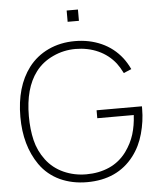

<svg xmlns="http://www.w3.org/2000/svg" viewBox="-62 -991 880 1059"><g transform="rotate(-5 378.0 -461.5)"><path d="M409.5 -875H347V-937.5H409.5ZM714.5 -375V-360.5Q714.5 -293 695.5 -224Q677 -156 636.5 -103Q545.5 15.5 377 15.5Q336.5 15.5 299 7.8Q261.5 0 228.2 -15.2Q195 -30.5 166.8 -53.8Q138.5 -77 116.5 -108.5Q41.5 -216.5 41.5 -375Q41.5 -542 120 -646Q164 -703.5 230.2 -734.5Q296.5 -765.5 377 -765.5Q457 -765.5 524 -735.5Q591 -705.5 636.5 -647Q657 -620.5 674 -584.5L631 -566.5Q612.5 -602.5 598 -621Q579 -645.5 554.8 -664.5Q530.5 -683.5 502.2 -696.2Q474 -709 442.2 -715.5Q410.5 -722 377 -722Q310.5 -722 252 -694.5Q192 -667 155 -617.5Q88.5 -529.5 88.5 -375Q88.5 -301.5 103 -241.2Q117.5 -181 155 -131Q193 -80.5 252 -54Q310 -28 377 -28Q446.5 -28 503.8 -53.2Q561 -78.5 600 -131Q632.5 -176 647.5 -224.5Q662.5 -273 665.5 -331H463.5V-375Z"/></g></svg>

Font: Russisch Sans ExtraLight
Style: Regular
Weight: 200
Width: 4
Designer: Michael Sharanda (font) & Cristiano Sobral (main changes)
Foundry: Michael Sharanda
Version: Version 2.00;September 8, 2020;FontCreator 13.0.0.2681 64-bi